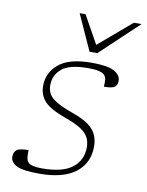

<svg xmlns="http://www.w3.org/2000/svg" viewBox="-84 -792 660 863"><g transform="rotate(10 246.0 -361.0)"><path d="M90 -86Q89 -65.5 90.8 -52.2Q92.5 -39 100 -30.5Q113 -15.5 163.5 -15.5Q256 -15.5 300.8 -49.8Q345.5 -84 345.5 -144Q345.5 -167 336.5 -186.2Q327.5 -205.5 302.5 -222.8Q277.5 -240 229 -257Q156.5 -283 130.2 -311.8Q104 -340.5 104 -381.5Q104 -442.5 151.5 -482.2Q199 -522 301.5 -522Q376 -522 405.2 -505.2Q434.5 -488.5 434.5 -463Q434.5 -443 422.5 -434.2Q410.5 -425.5 373.5 -425.5Q375.5 -444.5 373.8 -457.8Q372 -471 364 -479Q348.5 -495.5 291 -495.5Q204.5 -495.5 169.8 -465.8Q135 -436 135 -390Q135 -368.5 144.8 -351Q154.5 -333.5 181 -317.8Q207.5 -302 257 -284.5Q307 -267 332.8 -246.5Q358.5 -226 367.8 -202.8Q377 -179.5 377 -153Q377 -77 320.8 -33.5Q264.5 10 155.5 10Q78.5 10 50.8 -4.8Q23 -19.5 23 -43.5Q23 -66 36.5 -76Q50 -86 90 -86ZM491.5 -732 318.5 -569H283L209 -732H236L307 -604.5L456.5 -732Z"/></g></svg>

Font: Newsreader Caption ExtraLight
Style: Italic
Weight: 275
Italic angle: -17°
Designer: Hugues Gentile
Foundry: Production Type
Version: Version 1.001